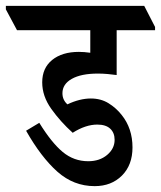

<svg xmlns="http://www.w3.org/2000/svg" viewBox="-68 -644 549 655"><path d="M255 -9Q183 -9 127.5 -58.5Q72 -108 21 -198L66 -225Q108 -157 146 -125.5Q184 -94 233 -94Q272 -94 297.5 -115.5Q323 -137 323 -167Q323 -191 308 -205Q293 -219 264 -219Q224 -219 180 -191Q138 -229 107 -272.5Q76 -316 76 -363Q76 -412 110 -439.5Q144 -467 201 -467Q219 -467 240 -464V-541H-10L-48 -612V-624H424L461 -552V-541H330V-388Q316 -390 299 -391.5Q282 -393 266 -393Q209 -393 177 -375Q145 -357 145 -326Q145 -314 149.5 -304.5Q154 -295 162 -288Q204 -308 242 -308Q276 -308 302 -292Q328 -276 347 -252Q384 -206 384 -141Q384 -81 348 -45Q312 -9 255 -9Z"/></svg>

Font: Noto Serif Devanagari ExtraCondensed SemiBold
Style: Regular
Weight: 600
Width: 2
Designer: Universal Thirst, Indian Type Foundry and the Monotype Design Team
Foundry: Monotype Imaging Inc.
Version: Version 2.004; ttfautohint (v1.8.4.7-5d5b)